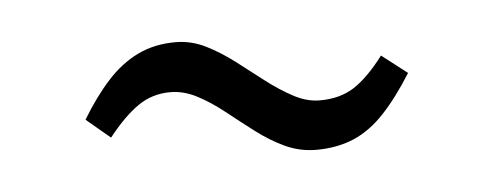

<svg xmlns="http://www.w3.org/2000/svg" viewBox="-27 -407 639 249"><g transform="rotate(-5 292.0 -282.5)"><path d="M377 -205Q355.5 -205 336.2 -214Q317 -223 299 -236.8Q281 -250.5 263.8 -264.2Q246.5 -278 229.2 -287Q212 -296 194.5 -296Q171 -296 152.5 -283.2Q134 -270.5 113 -244L82 -270Q99.5 -299 117.8 -319Q136 -339 157.8 -349.5Q179.5 -360 207 -360Q227 -360 245.8 -350.8Q264.5 -341.5 282.5 -327.8Q300.5 -314 318 -300.5Q335.5 -287 352.8 -277.8Q370 -268.5 387 -268.5Q413.5 -268.5 432 -280.5Q450.5 -292.5 471 -319.5L504 -294Q485 -263.5 466.2 -243.5Q447.5 -223.5 425.8 -214.2Q404 -205 377 -205Z"/></g></svg>

Font: Merriweather 36pt Light
Style: Italic
Weight: 300
Italic angle: -7.8°
Version: Version 2.101